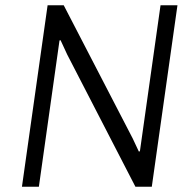

<svg xmlns="http://www.w3.org/2000/svg" viewBox="-20 -706 733 726"><path d="M63 0 160 -686H221L482 -182L505 -133L509 -134L587 -686H651L554 0H492L234 -500L209 -554L205 -553L127 0Z"/></svg>

Font: Chivo Medium ExtraLight
Style: Italic
Weight: 250
Italic angle: -8.05°
Version: Version 2.002